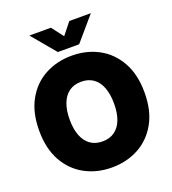

<svg xmlns="http://www.w3.org/2000/svg" viewBox="-167 -1074 1086 1211"><g transform="rotate(-20 376.0 -469.0)"><path d="M376.5 11.2Q277.3 11.2 197 -32Q116.7 -75.2 69.8 -158.9Q22.9 -242.7 22.9 -363.3Q22.9 -484.9 69.8 -568.8Q116.7 -652.8 197 -695.8Q277.3 -738.8 376.5 -738.8Q475.6 -738.8 555.7 -695.8Q635.7 -652.8 682.9 -568.8Q730 -484.9 730 -363.3Q730 -242.2 682.9 -158.4Q635.7 -74.7 555.7 -31.7Q475.6 11.2 376.5 11.2ZM376.5 -163.6Q424.3 -163.6 457.8 -187.3Q491.2 -210.9 508.3 -255.6Q525.4 -300.3 525.4 -363.3Q525.4 -426.8 508.3 -471.7Q491.2 -516.6 457.8 -540.3Q424.3 -564 376.5 -564Q328.6 -564 295.4 -540.3Q262.2 -516.6 244.9 -471.7Q227.5 -426.8 227.5 -363.3Q227.5 -300.3 244.9 -255.6Q262.2 -210.9 295.4 -187.3Q328.6 -163.6 376.5 -163.6ZM314.5 -949.2 375 -870.1 438 -949.2H582V-948.2L446.3 -790H303.2L170.9 -948.2V-949.2Z"/></g></svg>

Font: Inter 28pt Black
Style: Regular
Weight: 900
Designer: Rasmus Andersson
Foundry: rsms
Version: Version 4.001;git-66647c0bb